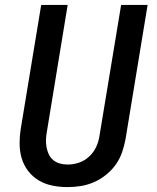

<svg xmlns="http://www.w3.org/2000/svg" viewBox="-20 -755 640 783"><path d="M256 8Q224 8 194 2Q164 -4 138.5 -19Q113 -34 95 -57.5Q77 -81 68.5 -109.5Q60 -138 60 -169.5Q60 -201 65 -232L148 -735H256L171 -217Q168 -201 167.5 -185Q167 -169 170 -153.5Q173 -138 179.5 -124.5Q186 -111 198 -101.5Q210 -92 225 -88Q240 -84 257 -84Q280 -84 303 -92Q326 -100 344.5 -117.5Q363 -135 373 -157.5Q383 -180 386 -203L474 -735H582L492 -188Q487 -161 478 -134.5Q469 -108 452.5 -84.5Q436 -61 413 -42.5Q390 -24 364 -12.5Q338 -1 310.5 3.5Q283 8 256 8Z"/></svg>

Font: Iosevka Aile Semibold
Style: Italic
Weight: 600
Italic angle: -9°
Designer: Belleve Invis
Foundry: Belleve Invis
Version: Version 31.1.0; ttfautohint (v1.8.4)